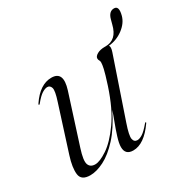

<svg xmlns="http://www.w3.org/2000/svg" viewBox="-132 -687 815 822"><g transform="rotate(-30 275.0 -276.0)"><path d="M407 -70Q409 -69 406 -65Q355 8 301 8Q261.5 8 261.5 -31Q261.5 -49 270.8 -78.8Q280 -108.5 291.5 -138.5Q303 -168.5 309 -187.5Q273.5 -115.5 234.2 -72.8Q195 -30 157.2 -11Q119.5 8 88.5 8Q44 8 40 -25.5Q36 -59 53 -112L123.5 -333Q139.5 -381.5 134.8 -396.5Q130 -411.5 116.5 -411.5Q105.5 -411.5 90.5 -402.2Q75.5 -393 53.5 -366Q50 -362 48 -363Q46 -364 49 -369.5Q95 -437.5 151.5 -437.5Q212 -437.5 186 -355L109 -114.5Q91.5 -60.5 98.8 -41.2Q106 -22 130 -22Q153 -22 191.2 -47.5Q229.5 -73 270.8 -130.8Q312 -188.5 344 -285.5Q360.5 -336.5 365 -357Q369.5 -377.5 369.5 -387.5Q369.5 -395 366.5 -399.2Q363.5 -403.5 363.5 -410Q363.5 -420.5 378.2 -429Q393 -437.5 416 -437.5Q418.5 -437.5 420.5 -437.5Q447.5 -437.5 465.5 -453.8Q483.5 -470 492 -505L497.5 -525.5Q506.5 -560.5 532.5 -560.5Q557.5 -560.5 546 -516.5Q537.5 -484.5 505.8 -460.5Q474 -436.5 433.5 -432.5Q441 -425.5 433 -402L333.5 -110Q315 -56.5 318.5 -39Q322 -21.5 338 -21.5Q349 -21.5 363.8 -30.8Q378.5 -40 401.5 -67.5Q404.5 -71.5 407 -70Z"/></g></svg>

Font: Fraunces 144pt S000 Light
Style: Italic
Weight: 300
Italic angle: -16°
Version: Version 1.000; ttfautohint (v1.8.3)